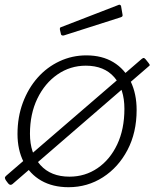

<svg xmlns="http://www.w3.org/2000/svg" viewBox="-34 -771 644 801"><path d="M18 -3Q13 1 8.5 0Q4 -1 0 -6L-9 -18Q-13 -24 -13.5 -28.5Q-14 -33 -8 -38L557 -525Q563 -530 566.5 -529Q570 -528 574 -523L586 -508Q589 -504 590.5 -501Q592 -498 586 -494ZM252 10Q186 10 138 -17.5Q90 -45 64.5 -95.5Q39 -146 39 -212Q39 -283 61.5 -343Q84 -403 123 -447Q162 -491 214.5 -515.5Q267 -540 326 -540Q392 -540 439 -511.5Q486 -483 511 -431.5Q536 -380 536 -312Q536 -218 498 -145.5Q460 -73 395.5 -31.5Q331 10 252 10ZM256 -34Q321 -34 373 -69.5Q425 -105 455 -168.5Q485 -232 485 -317Q485 -400 443 -448.5Q401 -497 324 -497Q259 -497 206 -460.5Q153 -424 122 -360Q91 -296 91 -213Q91 -131 134.5 -82.5Q178 -34 256 -34ZM471 -746 477 -711Q478 -707 477 -704Q476 -701 470 -699L232 -623Q227 -622 223.5 -624Q220 -626 220 -630L216 -647Q215 -656 219 -657L462 -751Q464 -752 467 -750.5Q470 -749 471 -746Z"/></svg>

Font: Libre Franklin Thin ExtraLight
Style: Italic
Weight: 250
Italic angle: -8°
Version: Version 3.000